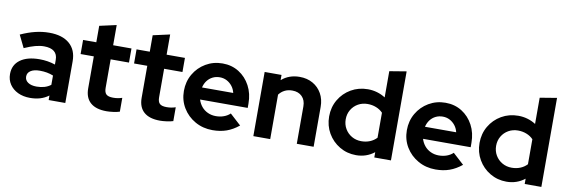

<svg xmlns="http://www.w3.org/2000/svg" viewBox="-53 -1125 4529 1535"><g transform="rotate(10 2211.5 -357.0)"><path d="M219.6 9Q163.9 9 120.9 -11.4Q78 -31.9 53.8 -68Q29.6 -104.2 29.6 -151.3Q29.6 -225.9 86.1 -267.2Q142.6 -308.6 242.4 -308.6Q309.8 -308.6 370.1 -288.2V-325.6Q370.1 -371.3 342.2 -393.9Q314.3 -416.5 260 -416.5Q227.3 -416.5 189.1 -406.4Q150.9 -396.2 100.9 -374L51.4 -475.3Q113.3 -503.5 169.6 -517.2Q226 -531 282.8 -531Q388.5 -531 446.8 -480.7Q505.1 -430.3 505.1 -338.4V0H370.1V-36.8Q337.6 -12.8 300.6 -1.9Q263.7 9 219.6 9ZM159.9 -154Q159.9 -124.2 185.8 -106.6Q211.6 -89.1 255.5 -89.1Q289 -89.1 317.8 -97.3Q346.6 -105.6 370.1 -123.5V-198.9Q344.8 -209.1 317.7 -214Q290.6 -218.8 260.2 -218.8Q213.1 -218.8 186.5 -201.6Q159.9 -184.4 159.9 -154Z M840.8 7.9Q754.3 7.9 709.7 -31.4Q665 -70.6 665 -146.8V-406.5H557.7V-521H665V-654.5L801.7 -684.9V-521H950.5V-406.5H801.7V-175.1Q801.7 -138.6 817.9 -123.3Q834.1 -107.9 873.7 -107.9Q893.9 -107.9 910.4 -110.6Q926.9 -113.2 946.7 -119.5V-7.3Q925.5 -0.3 894.5 3.8Q863.5 7.9 840.8 7.9Z M1274.8 7.9Q1188.3 7.9 1143.7 -31.4Q1099 -70.6 1099 -146.8V-406.5H991.7V-521H1099V-654.5L1235.7 -684.9V-521H1384.5V-406.5H1235.7V-175.1Q1235.7 -138.6 1251.9 -123.3Q1268.1 -107.9 1307.7 -107.9Q1327.9 -107.9 1344.4 -110.6Q1360.9 -113.2 1380.7 -119.5V-7.3Q1359.5 -0.3 1328.5 3.8Q1297.5 7.9 1274.8 7.9Z M1701.4 9.7Q1623 9.7 1559.5 -26.2Q1496 -62.1 1459 -123.3Q1422 -184.4 1422 -260.3Q1422 -335.9 1457.5 -396.9Q1493 -457.9 1554 -493.8Q1615 -529.7 1689.7 -529.7Q1764.6 -529.7 1822.7 -493.1Q1880.9 -456.5 1914.5 -393.3Q1948.2 -330.2 1948.2 -249.6V-214.4H1561.5Q1571.1 -182.6 1591.6 -157.9Q1612.1 -133.2 1642.3 -119.3Q1672.6 -105.4 1708 -105.4Q1742.7 -105.4 1772.6 -116.3Q1802.4 -127.2 1823.1 -147.1L1912.8 -65.2Q1865 -26.3 1814.5 -8.3Q1764 9.7 1701.4 9.7ZM1559.9 -312H1813.4Q1806 -343.4 1787.5 -366.8Q1769 -390.1 1743.3 -403.5Q1717.6 -416.8 1687 -416.8Q1655.5 -416.8 1629.5 -404Q1603.5 -391.1 1585.6 -367.8Q1567.6 -344.4 1559.9 -312Z M2031.7 0V-521H2168.6V-478.5Q2228.4 -531 2315.2 -531Q2375.8 -531 2422.2 -504.7Q2468.5 -478.5 2494.8 -431.7Q2521.1 -384.9 2521.1 -323.4V0H2384.4V-303.4Q2384.4 -354 2355.2 -383.5Q2326 -413.1 2275.9 -413.1Q2240.9 -413.1 2214.1 -399.5Q2187.4 -386 2168.6 -361.1V0Z M2865.9 7.3Q2792.3 7.3 2731.9 -28.6Q2671.5 -64.5 2636.3 -125.2Q2601 -185.9 2601 -261Q2601 -336 2636.6 -396.7Q2672.2 -457.3 2733.3 -492.8Q2794.4 -528.3 2869.7 -528.3Q2908.7 -528.3 2944.7 -517.7Q2980.7 -507.2 3011.8 -487.1V-700L3148.8 -722.7V0H3013.6V-43Q2949.7 7.3 2865.9 7.3ZM2887.9 -109.9Q2925.6 -109.9 2957.1 -122.7Q2988.7 -135.5 3011.8 -159.9V-362.8Q2989.4 -386.3 2957.2 -399Q2925 -411.8 2887.9 -411.8Q2845.1 -411.8 2810.5 -392.2Q2775.9 -372.5 2755.7 -338.3Q2735.5 -304.1 2735.5 -261.3Q2735.5 -218.5 2755.8 -184.1Q2776 -149.7 2810.6 -129.8Q2845.2 -109.9 2887.9 -109.9Z M3511.4 9.7Q3433 9.7 3369.5 -26.2Q3306 -62.1 3269 -123.3Q3232 -184.4 3232 -260.3Q3232 -335.9 3267.5 -396.9Q3303 -457.9 3364 -493.8Q3425 -529.7 3499.7 -529.7Q3574.6 -529.7 3632.7 -493.1Q3690.9 -456.5 3724.5 -393.3Q3758.2 -330.2 3758.2 -249.6V-214.4H3371.5Q3381.1 -182.6 3401.6 -157.9Q3422.1 -133.2 3452.3 -119.3Q3482.6 -105.4 3518 -105.4Q3552.7 -105.4 3582.6 -116.3Q3612.4 -127.2 3633.1 -147.1L3722.8 -65.2Q3675 -26.3 3624.5 -8.3Q3574 9.7 3511.4 9.7ZM3369.9 -312H3623.4Q3616 -343.4 3597.5 -366.8Q3579 -390.1 3553.3 -403.5Q3527.6 -416.8 3497 -416.8Q3465.5 -416.8 3439.5 -404Q3413.5 -391.1 3395.6 -367.8Q3377.6 -344.4 3369.9 -312Z M4086.9 7.3Q4013.3 7.3 3952.9 -28.6Q3892.5 -64.5 3857.3 -125.2Q3822 -185.9 3822 -261Q3822 -336 3857.6 -396.7Q3893.2 -457.3 3954.3 -492.8Q4015.4 -528.3 4090.7 -528.3Q4129.7 -528.3 4165.7 -517.7Q4201.7 -507.2 4232.8 -487.1V-700L4369.8 -722.7V0H4234.6V-43Q4170.7 7.3 4086.9 7.3ZM4108.9 -109.9Q4146.6 -109.9 4178.1 -122.7Q4209.7 -135.5 4232.8 -159.9V-362.8Q4210.4 -386.3 4178.2 -399Q4146 -411.8 4108.9 -411.8Q4066.1 -411.8 4031.5 -392.2Q3996.9 -372.5 3976.7 -338.3Q3956.5 -304.1 3956.5 -261.3Q3956.5 -218.5 3976.8 -184.1Q3997 -149.7 4031.6 -129.8Q4066.2 -109.9 4108.9 -109.9Z"/></g></svg>

Font: Red Hat Display
Style: Regular
Weight: 300
Designer: Pentagram, MCKL
Foundry: Pentagram, MCKL
Version: Version 1.023